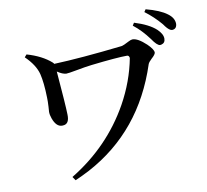

<svg xmlns="http://www.w3.org/2000/svg" viewBox="-93 -939 1187 1103"><g transform="rotate(-10 500.0 -387.5)"><path d="M94.7 -684.6 107.4 -699.2Q195.3 -673.8 248 -627Q253.9 -621.1 254.9 -618.2Q410.2 -624 652.3 -651.4Q655.3 -652.3 657.2 -652.3Q664.1 -653.3 698.2 -670.9Q712.9 -678.7 721.7 -678.7Q752.9 -678.7 800.8 -633.8Q834 -601.6 835 -583Q835 -571.3 810.5 -549.8Q793 -533.2 789.1 -522.5Q668 -151.4 343.8 21.5Q302.7 43 259.8 61.5L245.1 40Q469.7 -96.7 593.8 -318.4Q663.1 -443.4 688.5 -576.2Q686.5 -590.8 675.8 -591.8Q615.2 -591.8 463.9 -574.2Q429.7 -570.3 373 -559.6Q326.2 -550.8 313.5 -550.8Q292 -551.8 261.7 -572.3Q278.3 -371.1 279.3 -318.4Q281.2 -267.6 250 -261.7Q244.1 -260.7 238.3 -260.7Q204.1 -260.7 185.5 -312.5Q177.7 -334 177.7 -351.6Q177.7 -361.3 179.7 -380.9Q181.6 -414.1 180.7 -434.6Q178.7 -522.5 166 -574.2Q151.4 -629.9 94.7 -684.6ZM737.3 -755.9 747.1 -771.5Q832 -745.1 872.1 -708Q903.3 -678.7 903.3 -651.4Q903.3 -626 879.9 -620.1Q876 -619.1 872.1 -619.1Q854.5 -621.1 827.1 -662.1Q785.2 -718.8 737.3 -755.9ZM816.4 -821.3 826.2 -835.9Q908.2 -814.5 948.2 -784.2Q984.4 -757.8 984.4 -722.7Q982.4 -693.4 956.1 -692.4Q940.4 -692.4 918 -721.7Q917 -723.6 914.1 -727.5Q909.2 -733.4 907.2 -736.3Q867.2 -783.2 816.4 -821.3Z"/></g></svg>

Font: GenYoMin JP SemiBold
Style: Regular
Weight: 600
Version: Version 1.001;PS 1;hotconv 16.6.51;makeotf.lib2.5.65220 DEVE